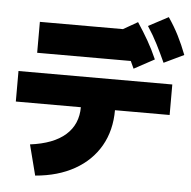

<svg xmlns="http://www.w3.org/2000/svg" viewBox="-59 -910 1000 1003"><g transform="rotate(5 441.5 -409.0)"><path d="M121.1 -126.7Q243.3 -142.2 306.1 -197.8Q368.9 -253.3 368.9 -344.4V-343.3H27.8V-503.3H834.4V-343.3H547.8V-344.4Q547.8 -236.7 501.1 -155.6Q454.4 -74.4 367.8 -25.6Q281.1 23.3 162.2 33.3ZM116.7 -606.7V-768.9H614.4V-606.7ZM625.6 -567.8Q603.3 -618.9 579.4 -662.8Q555.6 -706.7 523.3 -752.2L627.8 -812.2Q658.9 -765.6 684.4 -721.1Q710 -676.7 732.2 -625.6ZM778.9 -612.2Q756.7 -661.1 733.9 -706.1Q711.1 -751.1 681.1 -796.7L785.6 -852.2Q816.7 -806.7 840 -760.6Q863.3 -714.4 883.3 -662.2Z"/></g></svg>

Font: Paperlogy 9 Black
Style: Regular
Weight: 900
Designer: redesigned by Lee Juim, glyphs from Gmarket Sans & Montserrat
Foundry: PT&
Version: Version 1.001